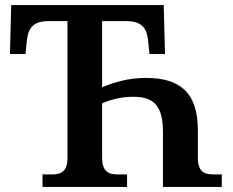

<svg xmlns="http://www.w3.org/2000/svg" viewBox="-20 -734 914 754"><path d="M147 0H479V-49H444C409 -49 381 -57 381 -116V-328C409 -341 454 -354 502 -354C586 -354 620 -318 620 -213V0H851V-49H820C784 -49 757 -57 757 -116V-223C757 -373 684 -428 553 -428C480 -428 423 -409 381 -391V-651H478C538 -651 556 -621 561 -579L567 -522H628L623 -714H24L19 -522H80L86 -579C91 -621 109 -651 169 -651H245V-115C245 -57 217 -49 182 -49H147Z"/></svg>

Font: Noto Serif SemiBold
Style: Regular
Weight: 600
Designer: Monotype Design Team
Foundry: Monotype Imaging Inc.
Version: Version 2.013